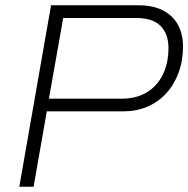

<svg xmlns="http://www.w3.org/2000/svg" viewBox="-20 -706 712 726"><path d="M53 0 173 -686H503Q560 -686 597.5 -666Q635 -646 653.5 -611Q672 -576 672 -531Q672 -476 655 -430.5Q638 -385 608 -352.5Q578 -320 537 -302.5Q496 -285 448 -285H157L107 0ZM165 -333H442Q495 -333 534.5 -356.5Q574 -380 595.5 -423.5Q617 -467 617 -525Q617 -578 587 -608Q557 -638 495 -638H219Z"/></svg>

Font: Archivo SemiBold Thin
Style: Italic
Weight: 250
Italic angle: -10°
Version: Version 2.001